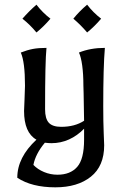

<svg xmlns="http://www.w3.org/2000/svg" viewBox="-20 -622 531 822"><path d="M54 139Q54 52 136 -24Q83 -54 83 -147L85 -196L87 -255Q87 -357 69 -397Q97 -408 121 -412.5Q145 -417 179 -417Q173 -359 173 -154Q173 -114 189 -96.5Q205 -79 242 -79Q300 -79 340 -105L338 -222Q337 -238 337 -257Q337 -304 332 -341Q327 -378 318 -397Q367 -417 429 -417Q422 -336 422 -167Q422 -99 424 -52.5Q426 -6 426 0Q426 89 369 134.5Q312 180 217 180Q116 180 54 139ZM340 -24V-71Q311 -41 275.5 -25Q240 -9 200 -9Q190 -9 172 -11Q132 37 123 84Q141 103 168.5 114.5Q196 126 226 126Q281 126 310.5 92.5Q340 59 340 -24ZM76 -542Q104 -574 136 -602Q162 -568 196 -542Q167 -508 136 -483Q109 -516 76 -542ZM294 -542Q319 -573 353 -602Q379 -568 413 -542Q384 -508 353 -483Q326 -515 294 -542Z"/></svg>

Font: Mirza
Style: Regular
Weight: 400
Designer: Arabic design by Kourosh Beigpour, Latin design by Eduardo Tunni, engineering by Lasse Fister
Version: Version 1.000